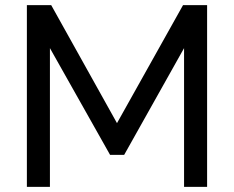

<svg xmlns="http://www.w3.org/2000/svg" viewBox="-20 -730 914 750"><path d="M699 0V-542L465 -125H410L175 -542V0H85V-710H180L437 -249L695 -710H789V0Z"/></svg>

Font: Raleway Thin Medium
Style: Regular
Weight: 500
Version: Version 4.026